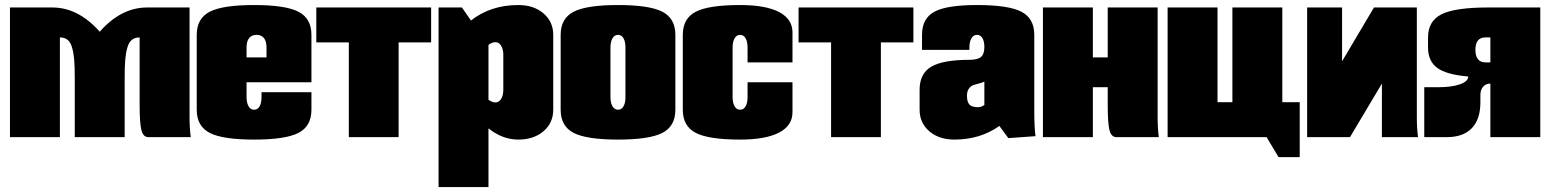

<svg xmlns="http://www.w3.org/2000/svg" viewBox="-20 -550 6212 770"><path d="M20 -520H189.9Q293.9 -520 379.9 -422.9Q465.8 -520 569.8 -520H740.2V-80.1Q740.2 -33.2 745.1 0H575.2Q554.2 0 547.1 -28.1Q540 -56.2 540 -129.9V-399.9Q521 -399.9 508.8 -390.1Q496.6 -380.4 490.5 -358.4Q484.4 -336.4 482.2 -309.6Q480 -282.7 480 -240.2V0H279.8V-240.2Q279.8 -282.7 277.6 -309.6Q275.4 -336.4 269.3 -358.4Q263.2 -380.4 251.2 -390.1Q239.3 -399.9 220.2 -399.9V0H20Z M968.8 -319.8H1048.8V-359.9Q1048.8 -384.3 1038.6 -397.2Q1028.3 -410.2 1008.8 -410.2Q989.3 -410.2 979 -397.2Q968.8 -384.3 968.8 -359.9ZM968.8 -220.2V-160.2Q968.8 -137.7 976.8 -123.8Q984.9 -109.9 999 -109.9Q1013.2 -109.9 1021 -123.5Q1028.8 -137.2 1028.8 -160.2V-180.2H1229V-109.9Q1229 -43.9 1177 -17.1Q1125 9.8 999 9.8Q873 9.8 821 -17.1Q769 -43.9 769 -109.9V-410.2Q769 -476.1 821 -502.9Q873 -529.8 999 -529.8Q1125 -529.8 1177 -502.9Q1229 -476.1 1229 -410.2V-220.2Z M1248.5 -520H1709V-379.9H1578.6V0H1378.9V-379.9H1248.5Z M1738.8 -520H1832.5L1868.7 -467.8Q1947.8 -529.8 2058.6 -529.8Q2120.6 -529.8 2159.7 -496.3Q2198.7 -462.9 2198.7 -410.2V-109.9Q2198.7 -57.1 2159.7 -23.7Q2120.6 9.8 2058.6 9.8Q1995.1 9.8 1939 -35.2V200.2H1738.8ZM1939 -370.1V-149.9Q1954.1 -139.2 1966.8 -139.2Q1981 -139.2 1989.7 -153.3Q1998.5 -167.5 1998.5 -189.9V-330.1Q1998.5 -352.5 1989.7 -366.7Q1981 -380.9 1966.8 -380.9Q1954.1 -380.9 1939 -370.1Z M2688.5 -410.2V-109.9Q2688.5 -43.9 2636.5 -17.1Q2584.5 9.8 2458.5 9.8Q2332.5 9.8 2280.5 -17.1Q2228.5 -43.9 2228.5 -109.9V-410.2Q2228.5 -476.1 2280.5 -502.9Q2332.5 -529.8 2458.5 -529.8Q2584.5 -529.8 2636.5 -502.9Q2688.5 -476.1 2688.5 -410.2ZM2428.2 -359.9V-160.2Q2428.2 -137.7 2436.3 -123.8Q2444.3 -109.9 2458.5 -109.9Q2472.7 -109.9 2480.5 -123.5Q2488.3 -137.2 2488.3 -160.2V-359.9Q2488.3 -382.8 2480.5 -396.5Q2472.7 -410.2 2458.5 -410.2Q2444.3 -410.2 2436.3 -396.2Q2428.2 -382.3 2428.2 -359.9Z M3158.2 -299.8H2978V-359.9Q2978 -382.8 2970.2 -396.5Q2962.4 -410.2 2948.2 -410.2Q2934.1 -410.2 2926 -396.2Q2918 -382.3 2918 -359.9V-160.2Q2918 -137.7 2926 -123.8Q2934.1 -109.9 2948.2 -109.9Q2962.4 -109.9 2970.2 -123.5Q2978 -137.2 2978 -160.2V-220.2H3158.2V-100.1Q3158.2 -46.4 3104.5 -18.3Q3050.8 9.8 2948.2 9.8Q2822.3 9.8 2770.3 -17.1Q2718.3 -43.9 2718.3 -109.9V-410.2Q2718.3 -476.1 2770.3 -502.9Q2822.3 -529.8 2948.2 -529.8Q3050.8 -529.8 3104.5 -501.7Q3158.2 -473.6 3158.2 -419.9Z M3182.6 -520H3643.1V-379.9H3512.7V0H3313V-379.9H3182.6Z M3677.7 -350.1V-410.2Q3677.7 -476.1 3727.3 -502.9Q3776.9 -529.8 3897.9 -529.8Q4024.9 -529.8 4076.4 -502.9Q4127.9 -476.1 4127.9 -410.2V-109.9Q4127.9 -37.1 4132.8 -3.9L4023.9 3.9L3987.8 -44.9Q3911.1 9.8 3807.6 9.8Q3745.6 9.8 3706.8 -23.7Q3668 -57.1 3668 -109.9V-189.9Q3668 -254.9 3714.8 -282.5Q3761.7 -310.1 3867.7 -310.1Q3900.4 -310.1 3914.1 -321.5Q3927.7 -333 3927.7 -360.8Q3927.7 -383.3 3920.2 -396.7Q3912.6 -410.2 3897.9 -410.2Q3883.8 -410.2 3875.7 -396.2Q3867.7 -382.3 3867.7 -359.9V-350.1ZM3927.7 -128.9V-223.1Q3921.9 -219.2 3908.2 -215.8Q3894.5 -212.4 3884.5 -209.2Q3874.5 -206.1 3866.2 -195.3Q3857.9 -184.6 3857.9 -166Q3857.9 -142.1 3867.4 -131.1Q3877 -120.1 3902.8 -120.1Q3914.6 -120.1 3927.7 -128.9Z M4162.6 -520H4362.8V-319.8H4422.4V-520H4622.6V-80.1Q4622.6 -33.2 4627.4 0H4457.5Q4436.5 0 4429.4 -28.1Q4422.4 -56.2 4422.4 -129.9V-200.2H4362.8V0H4162.6Z M4662.6 0V-520H4862.8V-140.1H4922.4V-520H5122.6V-140.1H5192.4V80.1H5107.4L5059.6 0Z M5222.2 -520H5362.3V-304.2L5490.2 -520H5662.1V-80.1Q5662.1 -33.2 5667 0H5522V-214.8L5394 0H5222.2Z M6157.2 -520V0H5957V-214.8Q5939 -214.8 5928 -202.4Q5917 -189.9 5917 -169.9V-140.1Q5917 -71.8 5882.6 -35.9Q5848.1 0 5782.2 0H5691.9V-200.2H5747.1Q5801.8 -200.2 5835 -211.9Q5868.2 -223.6 5868.2 -243.2Q5781.2 -250.5 5744.1 -277.6Q5707 -304.7 5707 -359.9V-399.9Q5707 -465.8 5761.5 -492.9Q5815.9 -520 5947.3 -520ZM5957 -299.8V-399.9H5937Q5897 -399.9 5897 -350.1Q5897 -325.7 5907.2 -312.7Q5917.5 -299.8 5937 -299.8Z"/></svg>

Font: Mikodacs
Style: Regular
Weight: 400
Designer: gluk (gluksza@wp.pl)
Foundry: gluk (gluksza@wp.pl)
Version: Version 0.28